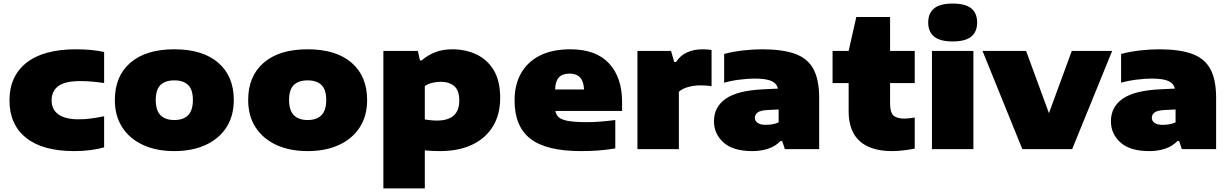

<svg xmlns="http://www.w3.org/2000/svg" viewBox="-20 -835 6883 1075"><path d="M396 11Q218.5 11 125.8 -63.5Q33 -138 33 -273Q33 -408 128 -483.5Q223 -559 406 -559Q494 -559 563 -544V-370Q526.5 -375.5 495.5 -378.2Q464.5 -381 430 -381Q344 -381 306.5 -353Q269 -325 269 -273Q269 -222 307 -194.5Q345 -167 420 -167Q454 -167 485.2 -171Q516.5 -175 563 -184V-10Q532.5 -1 489.5 5Q446.5 11 396 11Z M956 11Q855.5 11 780.8 -23.5Q706 -58 664.5 -122Q623 -186 623 -275Q623 -408.5 710 -483.8Q797 -559 956 -559Q1115 -559 1202 -483.8Q1289 -408.5 1289 -275Q1289 -186 1247.8 -122Q1206.5 -58 1131.5 -23.5Q1056.5 11 956 11ZM956 -163Q1007 -163 1033.5 -190.2Q1060 -217.5 1060 -275Q1060 -333 1033.5 -359Q1007 -385 956 -385Q905 -385 878.5 -359Q852 -333 852 -275Q852 -217.5 878.5 -190.2Q905 -163 956 -163Z M1702.5 11Q1602 11 1527.2 -23.5Q1452.5 -58 1411 -122Q1369.5 -186 1369.5 -275Q1369.5 -408.5 1456.5 -483.8Q1543.5 -559 1702.5 -559Q1861.5 -559 1948.5 -483.8Q2035.5 -408.5 2035.5 -275Q2035.5 -186 1994.2 -122Q1953 -58 1878 -23.5Q1803 11 1702.5 11ZM1702.5 -163Q1753.5 -163 1780 -190.2Q1806.5 -217.5 1806.5 -275Q1806.5 -333 1780 -359Q1753.5 -385 1702.5 -385Q1651.5 -385 1625 -359Q1598.5 -333 1598.5 -275Q1598.5 -217.5 1625 -190.2Q1651.5 -163 1702.5 -163Z M2126.5 220V-550H2319.5L2331.5 -497H2341.5Q2372.5 -525 2415.2 -542Q2458 -559 2512.5 -559Q2585 -559 2646 -531Q2707 -503 2743.8 -443Q2780.5 -383 2780.5 -287Q2780.5 -193.5 2739.5 -126.8Q2698.5 -60 2622.8 -24.5Q2547 11 2443.5 11Q2421 11 2399.2 9.8Q2377.5 8.5 2358.5 7V220ZM2426.5 -160Q2551.5 -160 2551.5 -272Q2551.5 -329 2523.2 -353Q2495 -377 2447.5 -377Q2424.5 -377 2400.5 -371.5Q2376.5 -366 2358.5 -353V-166Q2372 -164 2389.5 -162Q2407 -160 2426.5 -160Z M3233 11Q3039 11 2950 -58Q2861 -127 2861 -273Q2861 -359.5 2896.8 -423.8Q2932.5 -488 3002 -523.5Q3071.5 -559 3173 -559Q3317 -559 3390 -480Q3463 -401 3463 -265V-214H3089.5Q3093.5 -191 3110 -177.2Q3126.5 -163.5 3164.2 -157.2Q3202 -151 3270 -151Q3304.5 -151 3346 -154.5Q3387.5 -158 3425 -163V-4Q3372 5 3324 8Q3276 11 3233 11ZM3169 -423Q3128.5 -423 3109 -401.5Q3089.5 -380 3088 -334H3250Q3246.5 -423 3169 -423Z M3549 0V-550H3737L3755 -488H3765Q3788.5 -524 3826.5 -541.5Q3864.5 -559 3914 -559Q3927.5 -559 3941 -557.8Q3954.5 -556.5 3964 -555V-352Q3949 -355 3931.8 -356Q3914.5 -357 3900 -357Q3867 -357 3833.5 -348Q3800 -339 3781 -321V0Z M4192.5 11Q4084.5 11 4031 -37.2Q3977.5 -85.5 3977.5 -156Q3977.5 -236.5 4043.8 -282.5Q4110 -328.5 4254.5 -335L4336 -339Q4328 -369 4298 -382Q4268 -395 4204.5 -395Q4169.5 -395 4122.2 -389.2Q4075 -383.5 4034.5 -372V-533Q4085.5 -546.5 4142.8 -552.8Q4200 -559 4246.5 -559Q4360.5 -559 4431 -533.8Q4501.5 -508.5 4534 -449Q4566.5 -389.5 4566.5 -287V0H4374.5L4359.5 -45H4349.5Q4320.5 -15 4279.8 -2Q4239 11 4192.5 11ZM4206.5 -175Q4206.5 -158 4221.8 -147Q4237 -136 4268.5 -136Q4285 -136 4304 -139Q4323 -142 4339.5 -150V-222L4277.5 -219Q4238 -217 4222.2 -205.5Q4206.5 -194 4206.5 -175Z M4975.5 11Q4855.5 11 4793.5 -44.8Q4731.5 -100.5 4731.5 -212V-370H4641.5V-550H4731.5L4774.5 -740H4963.5V-550H5101.5V-370H4963.5V-256Q4963.5 -206.5 4982 -188.8Q5000.5 -171 5044.5 -171Q5067 -171 5101.5 -177V-3Q5077 2 5042 6.5Q5007 11 4975.5 11Z M5198 0V-550H5430V0ZM5314 -603Q5243 -603 5210 -630.2Q5177 -657.5 5177 -709Q5177 -761 5210 -788Q5243 -815 5314 -815Q5385.5 -815 5418.2 -788Q5451 -761 5451 -709Q5451 -657.5 5418.2 -630.2Q5385.5 -603 5314 -603Z M5704 0 5481 -550H5725L5853 -201.5L5981 -550H6207L5983 0Z M6415 11Q6307 11 6253.5 -37.2Q6200 -85.5 6200 -156Q6200 -236.5 6266.2 -282.5Q6332.5 -328.5 6477 -335L6558.5 -339Q6550.5 -369 6520.5 -382Q6490.5 -395 6427 -395Q6392 -395 6344.8 -389.2Q6297.5 -383.5 6257 -372V-533Q6308 -546.5 6365.2 -552.8Q6422.5 -559 6469 -559Q6583 -559 6653.5 -533.8Q6724 -508.5 6756.5 -449Q6789 -389.5 6789 -287V0H6597L6582 -45H6572Q6543 -15 6502.2 -2Q6461.5 11 6415 11ZM6429 -175Q6429 -158 6444.2 -147Q6459.5 -136 6491 -136Q6507.5 -136 6526.5 -139Q6545.5 -142 6562 -150V-222L6500 -219Q6460.5 -217 6444.8 -205.5Q6429 -194 6429 -175Z"/></svg>

Font: Encode Sans Exp Black
Style: Regular
Weight: 900
Width: 7
Designer: Multiple Designers
Foundry: Impallari Type
Version: Version 3.002; ttfautohint (v1.8.3) -l 8 -r 50 -G 200 -x 14 